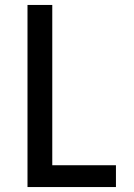

<svg xmlns="http://www.w3.org/2000/svg" viewBox="-20 -755 540 775"><path d="M91 0V-735H191V-88H448V0Z"/></svg>

Font: Zed Sans Semibold
Style: Regular
Weight: 600
Designer: Belleve Invis
Foundry: Belleve Invis
Version: Version 1.0.0; ttfautohint (v1.8.4)